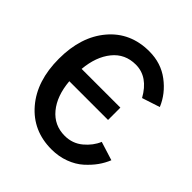

<svg xmlns="http://www.w3.org/2000/svg" viewBox="-212 -945 1119 1119"><g transform="rotate(45 347.0 -386.0)"><path d="M41 -386.7Q41 -568.4 134.8 -679.2Q228.5 -790 383.8 -790Q480.5 -790 552.2 -735.8Q624 -681.6 656.2 -603.5L545.9 -567.4Q483.4 -679.7 382.8 -679.7Q293.9 -679.7 240.2 -613.3Q186.5 -546.9 176.8 -438.5H496.1V-336.9H176.8Q186.5 -224.6 241.2 -158.7Q295.9 -92.8 382.8 -92.8Q446.3 -92.8 493.2 -131.8Q540 -170.9 560.5 -220.7L675.8 -184.6Q661.1 -148.4 638.2 -116.2Q615.2 -84 580.1 -52.2Q544.9 -20.5 494.1 -1.5Q443.4 17.6 383.8 17.6Q230.5 17.6 135.7 -93.3Q41 -204.1 41 -386.7Z"/></g></svg>

Font: Gothic A1
Style: Bold
Weight: 700
Version: Version 2.50